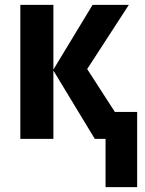

<svg xmlns="http://www.w3.org/2000/svg" viewBox="-20 -567 591 784"><path d="M411 197V0H367L198 -279V0H63V-547H198V-283L358 -547H506L336 -285L449 -110H540V197Z"/></svg>

Font: Noto Sans Condensed
Style: Bold
Weight: 700
Width: 3
Designer: Monotype Design Team
Foundry: Monotype Imaging Inc.
Version: Version 2.013; ttfautohint (v1.8.4.7-5d5b)